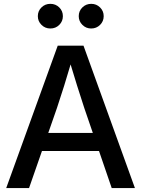

<svg xmlns="http://www.w3.org/2000/svg" viewBox="-20 -961 721 981"><path d="M11.7 0 274.9 -727.5H406.7L669.4 0H550.8L410.6 -409.2Q393.6 -460.4 373.8 -523.7Q354 -586.9 326.2 -679.2H355Q327.6 -586.4 307.9 -523.2Q288.1 -460 271 -409.2L128.4 0ZM156.7 -189.5V-281.7H524.4V-189.5ZM445.8 -815.4Q419.4 -815.4 400.9 -834Q382.3 -852.5 382.3 -878.4Q382.3 -904.8 400.9 -923.1Q419.4 -941.4 446.3 -941.4Q472.7 -941.4 491.2 -923.1Q509.8 -904.8 509.8 -878.4Q509.8 -852.1 491.2 -833.7Q472.7 -815.4 445.8 -815.4ZM237.3 -815.4Q210.4 -815.4 191.9 -834Q173.3 -852.5 173.3 -878.4Q173.3 -904.8 191.9 -923.1Q210.4 -941.4 237.3 -941.4Q264.2 -941.4 282.7 -923.1Q301.3 -904.8 301.3 -878.4Q301.3 -852.1 282.7 -833.7Q264.2 -815.4 237.3 -815.4Z"/></svg>

Font: Inter 28pt Medium
Style: Regular
Weight: 500
Designer: Rasmus Andersson
Foundry: rsms
Version: Version 4.001;git-66647c0bb